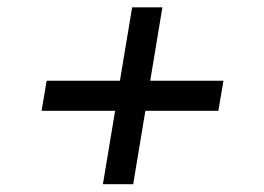

<svg xmlns="http://www.w3.org/2000/svg" viewBox="-20 -538 699 509"><path d="M90.2 -244.3 103.7 -323.9H297.9L330.3 -518.5H410.5L378.2 -323.9H572.4L558.9 -244.3H365.4L333.1 -49.7H252.8L285.2 -244.3Z"/></svg>

Font: Inter P
Style: Italic
Weight: 400
Italic angle: -9.40001°
Designer: Rasmus Andersson
Foundry: rsms
Version: Version 3.018;git-588b23468